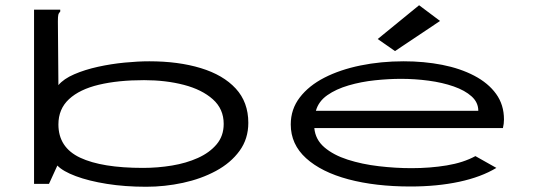

<svg xmlns="http://www.w3.org/2000/svg" viewBox="-20 -702 2040 733"><path d="M538 11Q457 11 388 0Q319 -11 269.5 -29.5Q220 -48 199 -70L167 0H110V-665H210V-658Q204 -652 202.5 -645Q201 -638 201 -621L203 -377Q223 -401 263.5 -418.5Q304 -436 354 -447Q404 -458 455.5 -463Q507 -468 550 -468Q661 -468 746.5 -442Q832 -416 880 -364Q928 -312 928 -233Q928 -172 894.5 -126Q861 -80 804.5 -49.5Q748 -19 678.5 -4Q609 11 538 11ZM526 -61Q582 -61 636.5 -70Q691 -79 735.5 -99Q780 -119 807 -151Q834 -183 834 -229Q834 -286 792.5 -323Q751 -360 682 -378Q613 -396 530 -396Q431 -396 357.5 -378.5Q284 -361 243.5 -323.5Q203 -286 203 -227Q203 -139 286 -100Q369 -61 526 -61Z M1547 10Q1413 10 1310 -17.5Q1207 -45 1148.5 -98Q1090 -151 1090 -227Q1090 -285 1124.5 -330Q1159 -375 1218.5 -405.5Q1278 -436 1356 -452Q1434 -468 1521 -468Q1599 -468 1668 -454.5Q1737 -441 1790.5 -413Q1844 -385 1874 -343.5Q1904 -302 1904 -246Q1904 -238 1903 -229.5Q1902 -221 1900 -213H1180Q1184 -169 1218.5 -139.5Q1253 -110 1307.5 -92.5Q1362 -75 1426 -67.5Q1490 -60 1551 -60Q1622 -60 1685.5 -70.5Q1749 -81 1795 -106L1875 -61Q1817 -26 1733 -8Q1649 10 1547 10ZM1186 -279H1806Q1806 -311 1780.5 -334Q1755 -357 1712 -372Q1669 -387 1616.5 -394Q1564 -401 1511 -401Q1464 -401 1411.5 -395.5Q1359 -390 1311 -376Q1263 -362 1229.5 -338.5Q1196 -315 1186 -279ZM1488 -507 1422 -553 1580 -682 1660 -622Z"/></svg>

Font: Inconsolata UltraExpanded
Style: Regular
Weight: 400
Width: 9
Monospace: yes
Designer: Raph Levien, Cyreal, Brenton Simpson
Foundry: Raph Levien, Cyreal, Google
Version: Version 3.000; ttfautohint (v1.8.2.53-6de2)